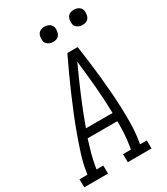

<svg xmlns="http://www.w3.org/2000/svg" viewBox="-256 -1034 982 1131"><g transform="rotate(-30 235.0 -468.5)"><path d="M-29 0 -30 -55H24L27 -74Q36 -130 54 -186Q72 -242 92 -297.5Q112 -353 134.5 -408Q157 -463 180.5 -517.5Q204 -572 229 -626.5Q254 -681 280 -735H350Q358 -681 365 -626.5Q372 -572 377.5 -517.5Q383 -463 387.5 -408Q392 -353 394 -297.5Q396 -242 395 -186Q394 -130 385 -74L382 -55H428V0H267L266 -55H320L323 -74Q330 -115 332.5 -157Q335 -199 334 -240H132Q119 -199 107.5 -157Q96 -115 89 -74L86 -55H132V0ZM153 -296H334Q332 -388 324 -479Q316 -570 305 -661Q263 -570 224.5 -479Q186 -388 153 -296ZM441 -833Q428 -833 417 -837.5Q406 -842 398 -851Q390 -860 389 -872.5Q388 -885 390 -898Q391 -906 395.5 -914.5Q400 -923 407.5 -928Q415 -933 423.5 -935Q432 -937 440 -937Q453 -937 464.5 -932.5Q476 -928 483.5 -919Q491 -910 492.5 -897.5Q494 -885 491 -872Q490 -864 485.5 -855.5Q481 -847 474 -842Q467 -837 458 -835Q449 -833 441 -833ZM241 -833Q228 -833 217 -837.5Q206 -842 198 -851Q190 -860 189 -872.5Q188 -885 190 -898Q191 -906 195.5 -914.5Q200 -923 207.5 -928Q215 -933 223.5 -935Q232 -937 240 -937Q253 -937 264.5 -932.5Q276 -928 283.5 -919Q291 -910 292.5 -897.5Q294 -885 291 -872Q290 -864 285.5 -855.5Q281 -847 274 -842Q267 -837 258 -835Q249 -833 241 -833Z"/></g></svg>

Font: Iosevka Curly Slab Light
Style: Italic
Weight: 300
Italic angle: -9°
Monospace: yes
Designer: Belleve Invis
Foundry: Belleve Invis
Version: Version 22.1.2; ttfautohint (v1.8.4)